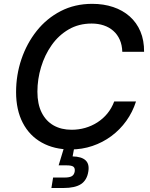

<svg xmlns="http://www.w3.org/2000/svg" viewBox="-20 -757 772 985"><path d="M341.8 9.8Q257.8 9.8 194.6 -25.4Q131.3 -60.5 96.9 -126.7Q62.5 -192.9 62.5 -284.7Q62.5 -372.1 89.8 -453.1Q117.2 -534.2 168.2 -598.4Q219.2 -662.6 291.5 -700Q363.8 -737.3 453.1 -737.3Q511.7 -737.3 560.5 -720.9Q609.4 -704.6 645.3 -672.9Q681.2 -641.1 700.4 -595.5Q719.7 -549.8 719.2 -491.2H607.4Q606.4 -525.9 594.5 -553Q582.5 -580.1 561.5 -598.6Q540.5 -617.2 512.2 -626.7Q483.9 -636.2 450.2 -636.2Q384.3 -636.2 332.5 -606.2Q280.8 -576.2 245.1 -525.6Q209.5 -475.1 190.7 -412.8Q171.9 -350.6 171.9 -286.6Q171.9 -223.1 193.8 -179.4Q215.8 -135.7 255.1 -113.5Q294.4 -91.3 347.2 -91.3Q383.3 -91.3 416.7 -100.8Q450.2 -110.4 479.2 -128.9Q508.3 -147.5 530.5 -174.3Q552.7 -201.2 565.9 -236.3H677.7Q660.2 -181.6 627.9 -136.7Q595.7 -91.8 551.3 -58.8Q506.8 -25.9 453.9 -8.1Q400.9 9.8 341.8 9.8ZM243.7 207.5 252.4 153.8H311.5Q336.9 153.8 348.6 146.7Q360.4 139.6 363.3 123Q365.7 106 356.9 98.6Q348.1 91.3 321.8 91.3H280.8L314.5 -19.5H364.3L360.4 3.4L352.5 45.4Q398.4 46.4 418.9 65.4Q439.5 84.5 433.1 123Q426.3 167 395.8 187.3Q365.2 207.5 305.2 207.5Z"/></svg>

Font: Inter 16pt Medium
Style: Italic
Weight: 500
Italic angle: -9.3988°
Version: Version 4.001;git-66647c0bb